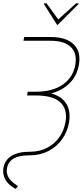

<svg xmlns="http://www.w3.org/2000/svg" viewBox="-27 -958 520 1196"><path d="M124 -727.5H290Q353 -727.5 395.3 -707.3Q437.5 -687 455.8 -648.7Q474.1 -610.4 464.8 -555.7Q455.1 -497.1 419.7 -454.1Q384.3 -411.1 326.7 -387.5Q269 -363.8 192.4 -363.3H141.6L145.5 -386.7H194.3Q300.8 -386.2 365 -431.9Q429.2 -477.5 442.4 -555.7Q454.1 -628.4 412.8 -666.5Q371.6 -704.6 286.1 -704.1H119.1ZM145.5 -386.7H200.2Q315.4 -386.2 366.5 -336.2Q417.5 -286.1 403.3 -198.2Q394.5 -140.1 361.3 -92.8Q328.1 -45.4 275.4 -17.8Q222.7 9.8 154.3 9.8H151.4Q90.8 9.8 57.1 30Q23.4 50.3 16.6 89.8Q12.2 114.7 20.5 135.3Q28.8 155.8 46.1 171.9Q63.5 188 85 201.2L71.3 218.8Q46.4 206.1 27.1 187.3Q7.8 168.5 -1.2 143.6Q-10.3 118.7 -5.9 88.9Q2.4 39.6 44.2 13.4Q85.9 -12.7 155.3 -12.7H158.2Q219.2 -12.7 265.9 -36.9Q312.5 -61 342 -103Q371.6 -145 380.9 -197.3Q395 -276.4 348.9 -320.1Q302.7 -363.8 195.3 -363.3H141.6ZM262.7 -937.5 335.9 -836.9 447.3 -937.5H462.9L460.9 -931.6L332 -802.7H329.1L247.1 -931.6L248 -937.5Z"/></svg>

Font: Inter 24pt Thin
Style: Italic
Weight: 250
Italic angle: -9.3988°
Version: Version 4.001;git-66647c0bb